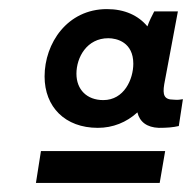

<svg xmlns="http://www.w3.org/2000/svg" viewBox="-20 -725 422 422"><path d="M59 -323H331L343 -393H70ZM329 -444C347 -444 360 -445 373 -448L382 -507C376 -506 371 -505 361 -506C341 -506 337 -516 341 -540L371 -700H319C314 -690 308 -679 304 -667C284 -691 254 -705 215 -705C128 -705 78 -630 78 -557C78 -490 123 -444 195 -444C228 -444 258 -456 282 -478C287 -457 303 -445 329 -444ZM218 -641C237 -641 273 -632 273 -585C273 -551 253 -505 207 -505C171 -505 148 -528 148 -563C148 -599 171 -641 218 -641Z"/></svg>

Font: Fixel Display Medium
Style: Italic
Weight: 500
Italic angle: -10°
Designer: AlfaBravo + MacPaw
Foundry: Kyrylo Tkachov, Marchela Mozhyna, Serhii Makarenko, Maria Weinstein, Zakhar Kryvoshyya
Version: Version 1.210;Glyphs 3.2 (3217)